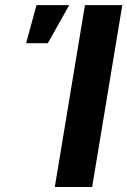

<svg xmlns="http://www.w3.org/2000/svg" viewBox="-20 -748 509 768"><path d="M469.2 -727.5 348.6 0H199.2L319.8 -727.5ZM84.5 -575.2 126 -727.5H256.8L171.4 -575.2Z"/></svg>

Font: Inter 18pt
Style: Bold Italic
Weight: 700
Italic angle: -9.3988°
Designer: Rasmus Andersson
Foundry: rsms
Version: Version 4.001;git-66647c0bb